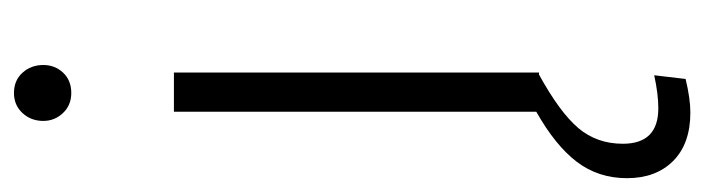

<svg xmlns="http://www.w3.org/2000/svg" viewBox="-398 -405 1009 275"><g transform="rotate(-90 106.5 -267.5)"><path d="M110.8 -669.9Q93.3 -669.9 82 -681.9Q70.8 -693.8 70.8 -710Q70.8 -727.5 82 -739.7Q93.3 -752 110.8 -752Q128.9 -752 139.9 -739.7Q150.9 -727.5 150.9 -710Q150.9 -693.4 139.9 -681.6Q128.9 -669.9 110.8 -669.9ZM84 -3.9V-522.9H140.1V0H137.2Q83 29.8 60.5 56.4Q38.1 83 38.1 120.1Q38.1 170.9 88.9 170.9Q109.4 170.9 136.2 165L130.9 210Q102.5 216.8 83 216.8Q38.1 216.8 13.4 192.1Q-11.2 167.5 -11.2 126Q-11.2 85 12.2 54.2Q35.6 23.4 84 -3.9Z"/></g></svg>

Font: Fira Sans Compressed Light
Style: Regular
Weight: 300
Width: 1
Designer: Carrois Corporate & Edenspiekermann AG
Foundry: Carrois Corporate GbR & Edenspiekermann AG
Version: Version 4.203;PS 004.203;hotconv 1.0.88;makeotf.lib2.5.64775